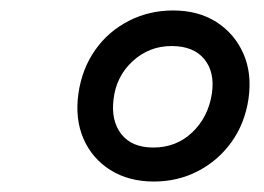

<svg xmlns="http://www.w3.org/2000/svg" viewBox="-20 -878 504 367"><path d="M455 -689Q448 -642 422.5 -606.5Q397 -571 358.5 -551Q320 -531 274 -531Q226 -531 191 -553Q156 -575 139.5 -613Q123 -651 130 -700Q137 -747 162 -782.5Q187 -818 226 -838Q265 -858 311 -858Q359 -858 393.5 -836Q428 -814 445 -776Q462 -738 455 -689ZM385 -699Q391 -740 370.5 -765Q350 -790 308 -790Q265 -790 233.5 -761Q202 -732 197 -688Q192 -647 212 -621.5Q232 -596 273 -596Q317 -596 347.5 -625Q378 -654 385 -699Z"/></svg>

Font: Libre Franklin Medium
Style: Italic
Weight: 500
Italic angle: -8°
Designer: Pablo Impallari, Rodrigo Fuenzalida, Nhung Nguyen
Foundry: Impallari Type
Version: Version 3.000